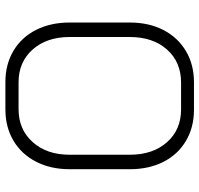

<svg xmlns="http://www.w3.org/2000/svg" viewBox="-34 -714 756 729"><g transform="rotate(90 344.5 -350.0)"><path d="M66 -236V-464Q66 -537 94.5 -592Q123 -647 174.5 -677.5Q226 -708 293 -708H397Q464 -708 515.5 -677.5Q567 -647 595 -592Q623 -537 623 -464V-236Q623 -164 594.5 -108.5Q566 -53 514.5 -22.5Q463 8 396 8H292Q225 8 173.5 -22.5Q122 -53 94 -108.5Q66 -164 66 -236ZM395 -42Q472 -42 520 -95.5Q568 -149 568 -236V-464Q568 -552 520.5 -605.5Q473 -659 396 -659H294Q216 -659 168.5 -605.5Q121 -552 121 -464V-236Q121 -149 168.5 -95.5Q216 -42 293 -42Z"/></g></svg>

Font: Bai Jamjuree Light
Style: Regular
Weight: 300
Designer: Katatrad Aksorn Co.,Ltd.
Foundry: Cadson Demak Co.,Ltd.
Version: Version 1.000; ttfautohint (v1.6)